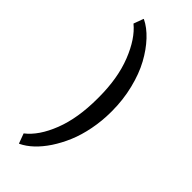

<svg xmlns="http://www.w3.org/2000/svg" viewBox="-291 -755 997 997"><g transform="rotate(45 207.5 -256.5)"><path d="M321.8 -259.8V-253.9Q321.8 -187.5 309.3 -124Q296.9 -60.5 275.4 -9.8Q253.9 41 225.6 84Q169.4 168 101.6 200.7H99.1L79.1 146.5Q142.1 98.1 182.4 -5.4Q222.7 -108.9 222.7 -252.9V-261.2Q222.7 -402.3 181.6 -506.1Q140.6 -609.9 79.1 -660.2L99.1 -714.4H101.6Q142.6 -694.8 181.6 -653.3Q220.7 -611.8 252.2 -554.2Q283.7 -496.6 302.7 -419.4Q321.8 -342.3 321.8 -259.8Z"/></g></svg>

Font: Yantramanav Medium
Style: Regular
Weight: 500
Version: Version 1.001;PS 1.0;hotconv 1.0.72;makeotf.lib2.5.5900; ttf